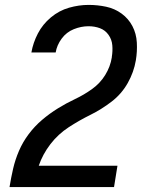

<svg xmlns="http://www.w3.org/2000/svg" viewBox="-20 -763 616 783"><path d="M19 0H445L459 -87H138Q154 -134 185.5 -175Q217 -216 260 -244Q303 -272 348.5 -294.5Q394 -317 435 -348.5Q476 -380 501 -424.5Q526 -469 534 -517Q540 -553 538 -589.5Q536 -626 520 -656.5Q504 -687 476 -707.5Q448 -728 413 -735.5Q378 -743 341 -743Q302 -743 261.5 -731.5Q221 -720 187.5 -692Q154 -664 134.5 -626.5Q115 -589 108 -549H207Q212 -579 231.5 -605.5Q251 -632 281 -644Q311 -656 341 -656Q366 -656 387.5 -648Q409 -640 422.5 -621Q436 -602 438 -578.5Q440 -555 436 -531V-529Q430 -491 409 -457Q388 -423 355 -399.5Q322 -376 286 -359Q250 -342 216 -321Q182 -300 151.5 -274Q121 -248 97 -216Q73 -184 57.5 -148Q42 -112 33.5 -75Q25 -38 19 -1Z"/></svg>

Font: Iosevka Sparkle Medium
Style: Italic
Weight: 500
Italic angle: -9°
Designer: Belleve Invis
Foundry: Belleve Invis
Version: Version 4.5.0; ttfautohint (v1.8.3)